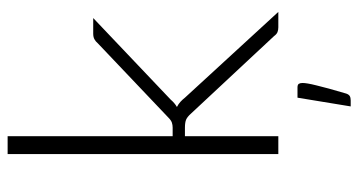

<svg xmlns="http://www.w3.org/2000/svg" viewBox="-243 -525 962 516"><g transform="rotate(-90 238.0 -267.0)"><path d="M130 -727.5V-284H153Q160 -284 166.2 -286Q172.5 -288 180 -295.5L379.5 -485Q384.5 -491 390.5 -494.2Q396.5 -497.5 405.5 -497.5H447.5L228 -289Q219 -278.5 208.5 -272.5Q216.5 -268.5 222.2 -263.2Q228 -258 233.5 -251L464 0H422.5Q415.5 0 409.8 -2.2Q404 -4.5 399 -11.5L190 -235.5Q186 -240 182.2 -243Q178.5 -246 174.5 -247.8Q170.5 -249.5 165.2 -250.2Q160 -251 152.5 -251H130V0H82V-727.5ZM261 51.5Q268.5 51.5 270.8 55.2Q273 59 273 65Q273 70.5 271.5 79.5Q270 88.5 266.5 102.5Q263 116.5 257.8 136.2Q252.5 156 244.5 182.5Q242 189.5 237.8 192Q233.5 194.5 226 194.5H210L233.5 51.5Z"/></g></svg>

Font: Lato 2
Style: Regular
Weight: 300
Designer: Lukasz Dziedzic with Adam Twardoch and Botio Nikoltchev
Foundry: tyPoland Lukasz Dziedzic
Version: Version 2.015; 2015-08-06; http://www.latofonts.com/